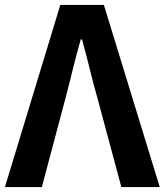

<svg xmlns="http://www.w3.org/2000/svg" viewBox="-25 -760 669 780"><path d="M-5 0H145L241 -361C263 -443 279 -517 303 -600H308C332 -517 347 -443 371 -361L468 0H624L397 -740H220Z"/></svg>

Font: Genne Gothic Bold
Style: Regular
Weight: 700
Designer: Ryoko NISHIZUKA (kana & ideographs); Paul D. Hunt (Latin, Greek & Cyrillic); Wenlong ZHANG (bopomofo); Sandoll Communica
Foundry: Adobe Systems Incorporated
Version: Version 1.004;PS 1.004;hotconv 16.6.51;makeotf.lib2.5.65220